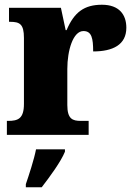

<svg xmlns="http://www.w3.org/2000/svg" viewBox="-20 -569 567 810"><path d="M9 0H354V-59H321C286 -59 264 -67 264 -126V-278C264 -356 288 -438 332 -438C367 -438 373 -407 373 -352C456 -352 513 -380 513 -452C513 -507 483 -549 410 -549C336 -549 293 -518 261 -442H257L237 -536H18V-477H22C63 -477 81 -468 81 -409V-131C81 -68 56 -59 14 -59H9ZM89 208V221H156C190 177 237 113 254 71V61H132C124 103 102 170 89 208Z"/></svg>

Font: Noto Serif Tamil SemiCondensed Black
Style: Italic
Weight: 900
Width: 4
Italic angle: -12°
Designer: Indian Type Foundry, Tom Grace, and the Monotype Design Team
Foundry: Monotype Imaging Inc.
Version: Version 2.003